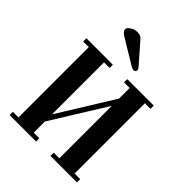

<svg xmlns="http://www.w3.org/2000/svg" viewBox="-262 -1089 1226 1226"><g transform="rotate(45 351.0 -476.0)"><path d="M180.7 -910.6Q180.7 -922.4 202.1 -937.3Q223.6 -952.1 250 -952.1Q278.3 -952.1 291.5 -937L413.1 -798.3Q421.9 -787.6 421.9 -779.3Q421.9 -772 416.7 -766.8Q411.6 -761.7 403.3 -761.7Q393.6 -761.7 380.4 -769.5L209.5 -873Q180.7 -890.1 180.7 -910.6ZM46.9 0V-29.3H97.7V-664.1H46.9V-693.4H286.1V-664.1H235.4V-194.8L466.8 -568.4V-664.1H416V-693.4H655.3V-664.1H604.5V-29.3H655.3V0H416V-29.3H466.8V-502.9L235.4 -129.9V-29.3H286.1V0Z"/></g></svg>

Font: Monomachus
Style: Medium
Weight: 500
Designer: Alexey Kryukov
Version: Version 1.0